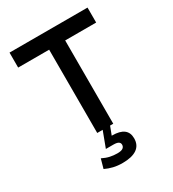

<svg xmlns="http://www.w3.org/2000/svg" viewBox="-206 -764 993 1100"><g transform="rotate(-30 290.0 -214.0)"><path d="M237 0V-551H32V-650H548V-551H343V0ZM278 222Q245 222 217.5 215.5Q190 209 165 197L182 136Q208 149 231.5 154Q255 159 279 159Q305 159 316 151Q327 143 327 129Q327 117 317 110.5Q307 104 284 104H234L273 0H322L301 55H304Q405 55 405 132Q405 177 372.5 199.5Q340 222 278 222Z"/></g></svg>

Font: Sometype Mono SemiBold
Style: Regular
Weight: 600
Designer: Ryoichi Tsunekawa
Foundry: Dharma Type
Version: Version 1.001